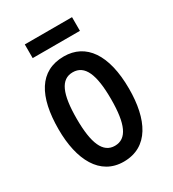

<svg xmlns="http://www.w3.org/2000/svg" viewBox="-171 -876 799 887"><g transform="rotate(-30 228.0 -432.0)"><path d="M353 -781H101V-708H353ZM416 -363C416 -546 346 -643 229 -643C98 -643 40 -537 40 -363C40 -200 101 -83 227 -83C360 -83 416 -201 416 -363ZM137 -363C137 -495 164 -559 228 -559C292 -559 320 -495 320 -363C320 -231 292 -167 228 -167C165 -167 137 -233 137 -363Z"/></g></svg>

Font: Noto Sans Kannada UI ExtraCondensed Medium
Style: Regular
Weight: 500
Width: 2
Designer: Jelle Bosma - Monotype Design Team
Foundry: Monotype Imaging Inc.
Version: Version 2.005